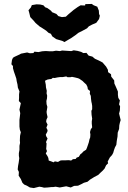

<svg xmlns="http://www.w3.org/2000/svg" viewBox="-20 -942 649 977"><path d="M152 15 132 12 117 3 103 -3 94 -12 86 -31 75 -48 76 -67 70 -80 72 -98 75 -114 78 -137 76 -149V-163L79 -179V-200L82 -215L81 -227L82 -251L86 -269L81 -282L79 -298V-315V-332L81 -348L83 -366L79 -384L83 -403L86 -417L76 -428L77 -444V-462L79 -477L71 -496L69 -512L65 -529L63 -542L56 -563L51 -577L46 -595V-606L38 -615L41 -637L46 -648L54 -653L80 -665L87 -669L118 -675L132 -671L150 -672L155 -679L176 -677L194 -681L208 -682H218L234 -681H248L265 -684L285 -682L296 -685L312 -684L343 -682L355 -686L375 -683L393 -678L404 -672L420 -673L431 -659L450 -654L463 -643L483 -634L502 -624L514 -610L520 -603L529 -587L530 -575L545 -564L546 -552L561 -533L562 -517L568 -504L575 -488L580 -476V-459L582 -444L590 -431L586 -411L591 -401L590 -380L586 -364L594 -331L590 -318L587 -304L586 -286L579 -267L578 -247L576 -236L574 -224L572 -205L565 -192L560 -178L556 -164L550 -153L539 -141L528 -120L530 -111L520 -101L512 -84L502 -73L491 -63L480 -52L459 -41L448 -34L438 -28L425 -17L407 -12L396 -6L377 3L357 4L340 12L317 6L284 12L263 8L250 10H241L222 12L204 13L193 10L180 8ZM253 -116 259 -121 275 -118 287 -125 294 -126H309L330 -127L342 -125L351 -132L365 -133L370 -140L381 -144L389 -157L397 -163L404 -171L418 -180L422 -189L427 -203L432 -218L435 -232L439 -243L440 -258L438 -270L442 -284L449 -294L447 -313V-325L449 -338L446 -358L445 -378L449 -386V-403L447 -416L445 -424L443 -440L442 -454L437 -465L438 -479L427 -488L425 -500L419 -512L408 -522L400 -530L384 -541L377 -544L361 -548L346 -551L338 -549H324L317 -553L300 -550H287L272 -548L258 -545L249 -546L241 -540L231 -539L221 -537L209 -531L213 -511L214 -497L218 -480L217 -467L220 -455L219 -441L216 -428L217 -412L221 -398L219 -385L217 -373L218 -364L222 -346L216 -332L215 -322L222 -308L216 -292L222 -280L221 -272L213 -257L215 -249L222 -237L214 -219L217 -212L216 -196L215 -184L219 -173L213 -161L222 -147L226 -138L228 -125L240 -121ZM308 -728 299 -733 266 -743 246 -757 239 -770 227 -775 215 -786 189 -803 182 -807 161 -825 151 -837 134 -855 129 -876 125 -890 137 -904 142 -916 166 -920 185 -919 201 -915 210 -905 221 -901 240 -887 245 -880 267 -871 277 -860 295 -855 315 -857 329 -870 341 -880 354 -891 375 -906 390 -915 413 -914 414 -921 447 -922 457 -915 475 -908 483 -888 484 -871 488 -862 484 -845 470 -826 449 -817 432 -808 423 -798 399 -785 379 -775 365 -764 342 -748 328 -740Z"/></svg>

Font: Winky Rough SemiBold
Style: Regular
Weight: 600
Designer: Simon Atzbach
Foundry: typofactur
Version: Version 1.206; ttfautohint (v1.8.4.7-5d5b)